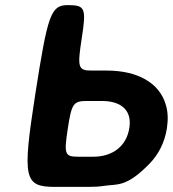

<svg xmlns="http://www.w3.org/2000/svg" viewBox="-20 -731 676 751"><path d="M300 -583C318 -699 313 -711 246 -711C179 -711 167 -678 117 -356C67 -33 74 0 195 0H327C348 0 368 -1 387 -4C437 -12 473 4 565 -91C599 -126 624 -172 633 -230C638 -264 637 -295 628 -323C603 -406 520 -455 397 -455H338C285 -455 282 -467 300 -583ZM486 -231C475 -158 419 -118 345 -118H286C233 -118 230 -128 245 -227C260 -326 267 -336 320 -336H379C451 -336 497 -302 486 -231Z"/></svg>

Font: Asimov Print
Style: AIt
Weight: 500
Designer: Google
Version: Version 2.000980: 2014